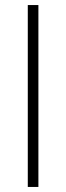

<svg xmlns="http://www.w3.org/2000/svg" viewBox="-20 -740 262 760"><path d="M90 0V-720H132V0Z"/></svg>

Font: Manrope ExtraLight ExtraLight
Style: Regular
Weight: 250
Version: Version 4.501